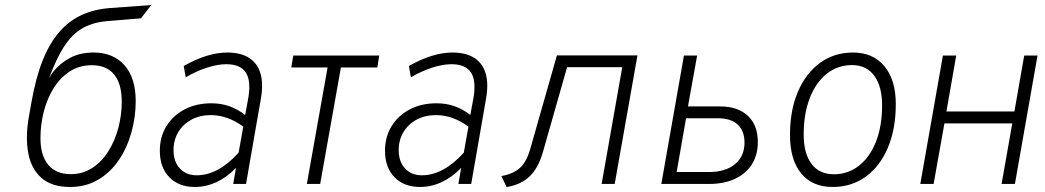

<svg xmlns="http://www.w3.org/2000/svg" viewBox="-20 -732 4158 764"><path d="M259 12Q185.5 12 144.8 -24.2Q104 -60.5 92.5 -122.5Q81 -184.5 94 -262.5L105.5 -327Q122.5 -423.5 150.2 -492.5Q178 -561.5 216.8 -605.8Q255.5 -650 306 -672.8Q356.5 -695.5 418 -700L582 -712L541 -659L410.5 -648.5Q355 -644 315.8 -623.8Q276.5 -603.5 247 -564Q217.5 -524.5 192 -463Q186 -449 182 -438.5Q178 -428 175.5 -420.5Q179 -427 183.2 -434Q187.5 -441 193 -447.5Q218 -479.5 257.8 -501.2Q297.5 -523 353 -523Q430 -523 475 -472.8Q520 -422.5 520 -330.5Q520 -265 502.5 -203.5Q485 -142 451.8 -93.5Q418.5 -45 369.8 -16.5Q321 12 259 12ZM261 -39Q309.5 -39 347.2 -63.8Q385 -88.5 411.2 -130.2Q437.5 -172 451 -223.5Q464.5 -275 464.5 -327.5Q464.5 -398 434.5 -435.2Q404.5 -472.5 345.5 -472.5Q295 -472.5 256.8 -447.2Q218.5 -422 192.8 -380.2Q167 -338.5 154 -286.8Q141 -235 141 -182.5Q141 -113.5 172 -76.2Q203 -39 261 -39Z M755.5 12Q691.5 12 653.8 -26.8Q616 -65.5 616 -132Q616 -187.5 642.2 -230Q668.5 -272.5 714.8 -296.8Q761 -321 821 -321Q859 -321 892.2 -309.5Q925.5 -298 955.5 -274.5L966.5 -334Q980.5 -407 959.2 -441.8Q938 -476.5 880.5 -476.5Q846.5 -476.5 804.2 -463Q762 -449.5 719 -424.5L711 -469.5Q759 -496.5 802.2 -509.8Q845.5 -523 884 -523Q937.5 -523 971 -501.8Q1004.5 -480.5 1016.5 -439.5Q1028.5 -398.5 1018 -339L959 0H908L919 -64Q883.5 -27 841.8 -7.5Q800 12 755.5 12ZM763 -34.5Q805.5 -34.5 847.5 -57.2Q889.5 -80 929.5 -124.5L948 -228Q918 -250.5 885.2 -262.2Q852.5 -274 819 -274Q775.5 -274 742 -256Q708.5 -238 689.5 -206.5Q670.5 -175 670.5 -134.5Q670.5 -89 695.5 -61.8Q720.5 -34.5 763 -34.5Z M1201 0 1283.5 -463.5H1139L1147 -511H1489L1481.5 -463.5H1336.5L1254 0Z M1651.5 12Q1587.5 12 1549.8 -26.8Q1512 -65.5 1512 -132Q1512 -187.5 1538.2 -230Q1564.5 -272.5 1610.8 -296.8Q1657 -321 1717 -321Q1755 -321 1788.2 -309.5Q1821.5 -298 1851.5 -274.5L1862.5 -334Q1876.5 -407 1855.2 -441.8Q1834 -476.5 1776.5 -476.5Q1742.5 -476.5 1700.2 -463Q1658 -449.5 1615 -424.5L1607 -469.5Q1655 -496.5 1698.2 -509.8Q1741.5 -523 1780 -523Q1833.5 -523 1867 -501.8Q1900.5 -480.5 1912.5 -439.5Q1924.5 -398.5 1914 -339L1855 0H1804L1815 -64Q1779.5 -27 1737.8 -7.5Q1696 12 1651.5 12ZM1659 -34.5Q1701.5 -34.5 1743.5 -57.2Q1785.5 -80 1825.5 -124.5L1844 -228Q1814 -250.5 1781.2 -262.2Q1748.5 -274 1715 -274Q1671.5 -274 1638 -256Q1604.5 -238 1585.5 -206.5Q1566.5 -175 1566.5 -134.5Q1566.5 -89 1591.5 -61.8Q1616.5 -34.5 1659 -34.5Z M1996 12.5 1975 -31.5Q2021.5 -39.5 2048.2 -63.2Q2075 -87 2090 -139.5L2196 -511.5H2516.5L2426 0H2374L2456 -464.5H2236.5L2140.5 -127.5Q2122.5 -64 2088.2 -30.8Q2054 2.5 1996 12.5Z M2611.5 0 2701.5 -511H2754L2717.5 -308.5H2845.5Q2915.5 -308.5 2955.5 -271.5Q2995.5 -234.5 2995.5 -167Q2995.5 -115.5 2971.8 -78Q2948 -40.5 2904.2 -20.2Q2860.5 0 2801 0ZM2672.5 -47.5H2801.5Q2867 -47.5 2904.8 -79Q2942.5 -110.5 2942.5 -164.5Q2942.5 -211.5 2915.2 -236.5Q2888 -261.5 2836.5 -261.5H2710Z M3293 12Q3212.5 12 3168 -42Q3123.5 -96 3123.5 -195.5Q3123.5 -293 3155 -366.8Q3186.5 -440.5 3243 -481.8Q3299.5 -523 3374 -523Q3454 -523 3499.2 -468.5Q3544.5 -414 3544.5 -318.5Q3544.5 -219 3513.2 -144.8Q3482 -70.5 3425.2 -29.2Q3368.5 12 3293 12ZM3298 -38.5Q3355 -38.5 3398.5 -73Q3442 -107.5 3466 -169.2Q3490 -231 3490 -312.5Q3490 -388.5 3458.8 -430.8Q3427.5 -473 3370.5 -473Q3313 -473 3269.5 -438.2Q3226 -403.5 3202 -341.2Q3178 -279 3178 -196.5Q3178 -121 3209.2 -79.8Q3240.5 -38.5 3298 -38.5Z M3642 0 3732 -511H3785L3746 -288.5H4016.5L4055.5 -511H4108.5L4018.5 0H3965.5L4008 -241H3738L3695 0Z"/></svg>

Font: Overpass ExtraLight
Style: Italic
Weight: 250
Italic angle: -10°
Designer: Delve Withrington, Dave Bailey, Thomas Jockin
Foundry: Delve Fonts LLC
Version: Version 4.000